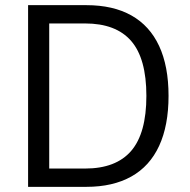

<svg xmlns="http://www.w3.org/2000/svg" viewBox="-20 -725 738 745"><path d="M89 0V-705H315Q419 -705 490 -665Q561 -625 597.5 -546.5Q634 -468 634 -353Q634 -238 597.5 -159Q561 -80 489.5 -40Q418 0 315 0ZM171 -71H310Q430 -71 489 -139.5Q548 -208 548 -353Q548 -498 489 -566Q430 -634 310 -634H171Z"/></svg>

Font: Nunito Sans 10pt SemiCondensed
Style: Regular
Weight: 400
Width: 4
Designer: Vernon Adams
Foundry: Vernon Adams
Version: Version 3.101;gftools[0.9.27]